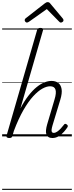

<svg xmlns="http://www.w3.org/2000/svg" viewBox="-20 -1276 692 1796"><path d="M470 15Q447 15 433 5.5Q419 -4 413.5 -20.5Q408 -37 410.5 -60.5Q413 -84 421 -112L490 -345Q509 -407 499 -438Q489 -469 449 -469Q416 -469 375.5 -446.5Q335 -424 290 -375Q245 -326 199 -246Q153 -166 110 -52L96 -4Q93 6 87 10.5Q81 15 66 15Q54 15 46 10Q38 5 41 -6L327 -995Q331 -1006 337.5 -1010.5Q344 -1015 358 -1015Q374 -1015 380 -1009.5Q386 -1004 382 -992L171 -262Q208 -332 246.5 -381.5Q285 -431 323 -461.5Q361 -492 396 -505.5Q431 -519 462 -519Q499 -519 524 -501Q549 -483 556 -444Q563 -405 544 -343L471 -102Q464 -78 462.5 -63Q461 -48 466 -40.5Q471 -33 482 -33Q498 -33 515 -44.5Q532 -56 548.5 -74Q565 -92 578 -109Q583 -117 589 -117.5Q595 -118 603 -113Q613 -106 614 -99.5Q615 -93 611 -86Q599 -67 578 -43Q557 -19 529.5 -2Q502 15 470 15ZM232 -1065Q223 -1065 217 -1072.5Q211 -1080 211 -1087Q211 -1093 213 -1096.5Q215 -1100 219 -1104L397 -1243Q406 -1250 412.5 -1253Q419 -1256 427 -1256Q434 -1256 440 -1252.5Q446 -1249 451 -1242L568 -1102Q571 -1098 572.5 -1094Q574 -1090 574 -1086Q574 -1077 565.5 -1071Q557 -1065 550 -1065Q544 -1065 539.5 -1068Q535 -1071 531 -1076L418 -1191L253 -1074Q246 -1070 241.5 -1067.5Q237 -1065 232 -1065ZM0 490H652V500H0ZM0 -20H652V0H0ZM0 -505H652V-500H0ZM0 -1010H652V-1000H0Z"/></svg>

Font: Playwrite AU NSW Guides
Style: Regular
Weight: 400
Designer: Veronika Burian, José Scaglione
Foundry: TypeTogether
Version: Version 1.003